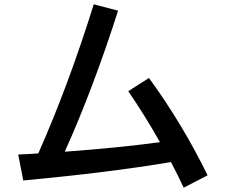

<svg xmlns="http://www.w3.org/2000/svg" viewBox="-20 -829 1039 886"><path d="M64 -116.2Q97.2 -116.7 156.7 -121.1Q295.4 -433.6 412.6 -809.1L524.9 -779.8Q409.7 -419.4 278.8 -128.9Q526.9 -147 718.3 -172.9Q646 -300.3 571.8 -408.2L667.5 -469.2Q821.8 -257.3 938 -20L827.6 37.1Q801.3 -19.5 769 -81.1Q483.9 -33.2 87.4 3.9Z"/></svg>

Font: UDEV Gothic 35
Style: Bold
Weight: 700
Version: v2.1.0; ttfautohint (v1.8.4.7-5d5b-dirty) -l 6 -r 45 -G 200 